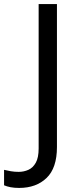

<svg xmlns="http://www.w3.org/2000/svg" viewBox="-98 -827 391 944"><path d="M-4 97Q-28 97 -46 93.5Q-64 90 -78 84V8Q-62 12 -44 15Q-26 18 -6 18Q19 18 41.5 8Q64 -2 78 -27Q92 -52 92 -97V-807H182V-104Q182 -1 131 48Q80 97 -4 97Z"/></svg>

Font: Noto Sans Telugu UI
Style: Regular
Weight: 400
Designer: Jelle Bosma - Monotype Design Team
Foundry: Monotype Imaging Inc.
Version: Version 2.005; ttfautohint (v1.8.4.7-5d5b)